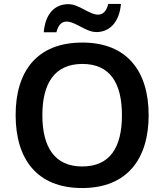

<svg xmlns="http://www.w3.org/2000/svg" viewBox="-20 -940 830 970"><path d="M201 -777H265C274 -814 292 -831 316 -831C362 -831 413 -778 467 -778C533 -778 583 -827 591 -920H527C518 -884 500 -866 476 -866C430 -866 380 -919 325 -919C258 -919 209 -872 201 -777ZM731 -358C731 -580 622 -725 396 -725C166 -725 59 -579 59 -359C59 -137 166 10 395 10C622 10 731 -137 731 -358ZM194 -358C194 -519 256 -617 396 -617C537 -617 596 -519 596 -358C596 -197 537 -99 395 -99C256 -99 194 -197 194 -358Z"/></svg>

Font: Noto Sans Bamum SemiBold
Style: Regular
Weight: 600
Designer: Monotype Design Team
Foundry: Monotype Imaging Inc.
Version: Version 2.002